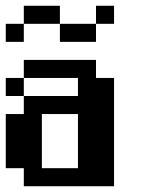

<svg xmlns="http://www.w3.org/2000/svg" viewBox="-20 -645 540 665"><path d="M187.5 -625H62.5V-562.5H187.5ZM375 -562.5V-625H312.5V-562.5ZM62.5 -500V-562.5H0V-500ZM187.5 -562.5V-500H312.5V-562.5ZM375 0V-375H312.5V-437.5H62.5V-375H0V-312.5H62.5V-250H0V-62.5H62.5V0ZM250 -312.5H62.5V-375H250ZM125 -62.5V-250H250V-62.5Z"/></svg>

Font: Chicago Kare
Style: Regular
Weight: 400
Designer: Duane King
Version: Version 1.001;hotconv 1.0.109;makeotfexe 2.5.65596